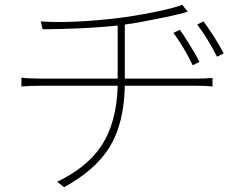

<svg xmlns="http://www.w3.org/2000/svg" viewBox="-20 -749 1040 806"><path d="M804 -419Q842 -419 872 -422V-386Q847 -389 805 -389H504Q501 -232 441 -133Q382 -36 249 37L220 14Q345 -46 405 -136Q470 -234 474 -389H155Q103 -389 70 -386V-423Q83 -421 107 -420Q132 -419 153 -419H474V-642Q403 -634 310 -630Q243 -627 159 -626L151 -659Q284 -650 482 -674Q547 -682 626 -698Q711 -715 745 -729L768 -700L760 -698L752 -695Q740 -692 733 -690Q683 -678 630 -668Q558 -653 504 -646V-419ZM789 -475Q753 -550 708 -611L735 -624Q755 -596 775 -563Q801 -522 817 -489ZM834 -659Q853 -634 876 -599Q901 -559 919 -525L891 -511Q852 -588 808 -646Z"/></svg>

Font: Noto Sans CJK TC Thin
Style: Regular
Weight: 250
Designer: Ryoko NISHIZUKA ???? (kana & ideographs); Paul D. Hunt (Latin, Greek & Cyrillic); Wenlong ZHANG ??? (bopomofo); Sandoll 
Foundry: Adobe Systems Incorporated
Version: Version 1.004 January 19, 2016